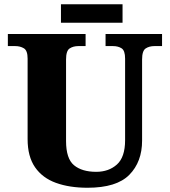

<svg xmlns="http://www.w3.org/2000/svg" viewBox="-20 -874 799 904"><path d="M392 10Q307 10 243.5 -13Q180 -36 145 -86.5Q110 -137 110 -219V-598Q110 -636 92.5 -646.5Q75 -657 52 -657H17V-714H383V-657H349Q325 -657 308 -646Q291 -635 291 -594V-210Q291 -127 328.5 -96Q366 -65 433 -65Q492 -65 530.5 -99.5Q569 -134 569 -214V-598Q569 -636 552.5 -646.5Q536 -657 512 -657H477V-714H743V-657H707Q683 -657 666 -646Q649 -635 649 -594V-212Q649 -112 589 -51Q529 10 392 10ZM267 -767V-854H557V-767Z"/></svg>

Font: Noto Serif Tamil ExtraBold
Style: Regular
Weight: 800
Designer: Indian Type Foundry, Tom Grace, and the Monotype Design Team
Foundry: Monotype Imaging Inc.
Version: Version 2.004; ttfautohint (v1.8.4.7-5d5b)